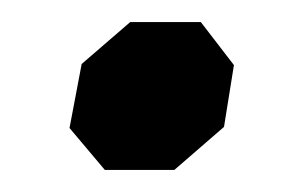

<svg xmlns="http://www.w3.org/2000/svg" viewBox="-20 -358 267 174"><path d="M43 -242 54 -300 98 -338H162L192 -299L183 -243L138 -204H75Z"/></svg>

Font: Chakra Petch SemiBold
Style: Italic
Weight: 600
Italic angle: -10°
Designer: Katatrad Aksorn Co.,Ltd.
Foundry: Cadson Demak Co.,Ltd.
Version: Version 1.000; ttfautohint (v1.6)